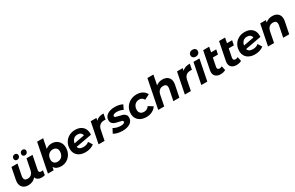

<svg xmlns="http://www.w3.org/2000/svg" viewBox="252 -2545 6633 4312"><g transform="rotate(-30 3568.5 -389.5)"><path d="M696 -124 680 -5Q640 8 596 8Q537 8 498.5 -16Q460 -40 447 -82Q410 -37 358.5 -14.5Q307 8 249 8Q161 8 108.5 -40Q56 -88 56 -175Q56 -208 63 -240L122 -538H278L221 -250Q217 -231 217 -211Q217 -127 307 -127Q366 -127 404.5 -161.5Q443 -196 457 -265L512 -538H668L598 -187Q596 -173 596 -167Q596 -116 652 -116Q678 -116 696 -124ZM252 -674Q252 -707 274 -728.5Q296 -750 326 -750Q354 -750 373 -733Q392 -716 392 -688Q392 -655 369.5 -633.5Q347 -612 317 -612Q289 -612 270.5 -629Q252 -646 252 -674ZM455 -674Q455 -708 476.5 -729Q498 -750 529 -750Q557 -750 575.5 -733Q594 -716 594 -688Q594 -655 572 -633.5Q550 -612 520 -612Q492 -612 473.5 -629Q455 -646 455 -674Z M1399 -305Q1399 -216 1359.5 -144.5Q1320 -73 1252 -32.5Q1184 8 1101 8Q1038 8 992 -14Q946 -36 921 -80L905 0H757L905 -742H1061L1011 -492Q1076 -546 1166 -546Q1229 -546 1282.5 -517Q1336 -488 1367.5 -433.5Q1399 -379 1399 -305ZM1241 -298Q1241 -353 1208.5 -385Q1176 -417 1118 -417Q1073 -417 1037 -394.5Q1001 -372 981 -332Q961 -292 961 -240Q961 -185 993 -153Q1025 -121 1083 -121Q1129 -121 1165 -143.5Q1201 -166 1221 -206Q1241 -246 1241 -298Z M2031 -303Q2031 -283 2030 -273L1615 -197Q1636 -117 1750 -117Q1792 -117 1829 -129.5Q1866 -142 1893 -167L1958 -64Q1913 -28 1855 -10Q1797 8 1733 8Q1650 8 1587.5 -21.5Q1525 -51 1491.5 -106Q1458 -161 1458 -233Q1458 -322 1498 -393.5Q1538 -465 1610.5 -505.5Q1683 -546 1775 -546Q1890 -546 1960.5 -483Q2031 -420 2031 -303ZM1614 -289 1886 -339Q1880 -382 1848.5 -405.5Q1817 -429 1768 -429Q1705 -429 1665.5 -391Q1626 -353 1614 -289Z M2513 -546 2485 -402Q2457 -404 2449 -404Q2378 -404 2335.5 -369Q2293 -334 2278 -260L2226 0H2070L2177 -538H2325L2312 -474Q2347 -512 2396.5 -529Q2446 -546 2513 -546Z M2465 -48 2525 -161Q2560 -138 2610.5 -124Q2661 -110 2712 -110Q2765 -110 2791 -123.5Q2817 -137 2817 -162Q2817 -182 2794 -191Q2771 -200 2720 -210Q2662 -221 2624.5 -234Q2587 -247 2559.5 -276.5Q2532 -306 2532 -357Q2532 -446 2606.5 -496Q2681 -546 2802 -546Q2858 -546 2911 -534Q2964 -522 3001 -501L2945 -387Q2879 -428 2786 -428Q2735 -428 2708.5 -413Q2682 -398 2682 -375Q2682 -354 2705 -344.5Q2728 -335 2782 -324Q2839 -313 2875.5 -300.5Q2912 -288 2939 -259Q2966 -230 2966 -180Q2966 -90 2890.5 -41Q2815 8 2695 8Q2625 8 2562.5 -7.5Q2500 -23 2465 -48Z M3040 -233Q3040 -322 3082 -393Q3124 -464 3199 -505Q3274 -546 3368 -546Q3454 -546 3516.5 -510.5Q3579 -475 3610 -410L3478 -344Q3443 -417 3358 -417Q3312 -417 3275.5 -394.5Q3239 -372 3218.5 -332Q3198 -292 3198 -241Q3198 -186 3231 -153.5Q3264 -121 3323 -121Q3409 -121 3455 -193L3570 -121Q3531 -60 3463.5 -26Q3396 8 3314 8Q3231 8 3169 -22Q3107 -52 3073.5 -106.5Q3040 -161 3040 -233Z M4233 -362Q4233 -330 4226 -298L4166 0H4010L4068 -288Q4072 -305 4072 -325Q4072 -367 4049 -389Q4026 -411 3980 -411Q3920 -411 3880.5 -376.5Q3841 -342 3827 -273L3773 0H3617L3765 -742H3921L3871 -489Q3940 -546 4037 -546Q4127 -546 4180 -498Q4233 -450 4233 -362Z M4751 -546 4723 -402Q4695 -404 4687 -404Q4616 -404 4573.5 -369Q4531 -334 4516 -260L4464 0H4308L4415 -538H4563L4550 -474Q4585 -512 4634.5 -529Q4684 -546 4751 -546Z M4842 -538H4997L4890 0H4735ZM4855 -694Q4855 -734 4883.5 -760.5Q4912 -787 4958 -787Q4999 -787 5024.5 -764.5Q5050 -742 5050 -709Q5050 -666 5021 -639.5Q4992 -613 4946 -613Q4906 -613 4880.5 -636.5Q4855 -660 4855 -694Z M5225 -190Q5223 -182 5223 -168Q5223 -116 5279 -116Q5311 -116 5343 -135L5366 -24Q5314 8 5231 8Q5155 8 5109.5 -32Q5064 -72 5064 -142Q5064 -162 5069 -189L5162 -657H5318L5292 -526H5425L5401 -406H5268Z M5637 -190Q5635 -182 5635 -168Q5635 -116 5691 -116Q5723 -116 5755 -135L5778 -24Q5726 8 5643 8Q5567 8 5521.5 -32Q5476 -72 5476 -142Q5476 -162 5481 -189L5574 -657H5730L5704 -526H5837L5813 -406H5680Z M6426 -303Q6426 -283 6425 -273L6010 -197Q6031 -117 6145 -117Q6187 -117 6224 -129.5Q6261 -142 6288 -167L6353 -64Q6308 -28 6250 -10Q6192 8 6128 8Q6045 8 5982.5 -21.5Q5920 -51 5886.5 -106Q5853 -161 5853 -233Q5853 -322 5893 -393.5Q5933 -465 6005.5 -505.5Q6078 -546 6170 -546Q6285 -546 6355.5 -483Q6426 -420 6426 -303ZM6009 -289 6281 -339Q6275 -382 6243.5 -405.5Q6212 -429 6163 -429Q6100 -429 6060.5 -391Q6021 -353 6009 -289Z M7081 -363Q7081 -330 7074 -298L7014 0H6858L6916 -288Q6920 -305 6920 -325Q6920 -367 6897 -389Q6874 -411 6828 -411Q6768 -411 6728.5 -376.5Q6689 -342 6675 -273L6621 0H6465L6572 -538H6720L6708 -480Q6780 -546 6885 -546Q6975 -546 7028 -498.5Q7081 -451 7081 -363Z"/></g></svg>

Font: Montserrat Alternates
Style: Bold Italic
Weight: 700
Italic angle: -11.3°
Designer: Julieta Ulanovsky
Foundry: Julieta Ulanovsky
Version: Version 7.200